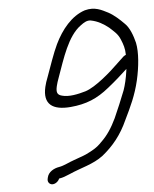

<svg xmlns="http://www.w3.org/2000/svg" viewBox="-53 -784 664 830"><g transform="rotate(-5 279.0 -368.5)"><path d="M505.9 -528C501.4 -526 497.6 -523.7 494.3 -521L463.6 -492C432 -460.9 363.1 -399.9 318.1 -386C285.6 -376.5 245.4 -367.6 215.8 -376C194.7 -381.1 190.7 -392.7 196.7 -419C199.2 -429.7 203 -442 208.3 -456C236.9 -535.3 264.9 -630.3 323.1 -672C337 -682.5 351 -691.4 367.1 -689C398.4 -683.1 422.5 -668.2 444.3 -651C463.7 -632.6 479.8 -621.5 490.4 -595C499.5 -573.1 505.4 -555.9 505.9 -528ZM141.5 2C154.3 2 167.7 -9 171.6 -20C191.9 -23.5 197.1 -26.7 218.1 -35C270.3 -58.4 323.6 -68.4 367.5 -102C414.4 -140 451 -184.5 479.3 -248C505.4 -301.3 528.9 -350.6 543.6 -414C556.8 -471.3 562.8 -534 554 -576C546.4 -606.8 533.4 -643.6 512.1 -663C493.7 -681.6 470.7 -702.9 446.3 -716C418.4 -730 390.2 -746.9 345.7 -735C287.4 -716.1 242.8 -660.9 213.5 -600C196 -564.1 174.9 -501.1 160.9 -463C154.5 -447 149.9 -432.7 147 -420C129.9 -345.9 169.7 -317.2 248.8 -324C316.8 -330.1 364.4 -349.6 417.7 -393C452.9 -421 477.3 -443.5 502.8 -467C502.7 -463.7 502.3 -460.3 501.5 -457C499.5 -442.3 496.8 -428 493.6 -414C490.3 -400 486.8 -387.3 482.8 -376C466.3 -334.5 452.3 -299.9 433.8 -259C414.6 -219 394.6 -187.7 366.2 -161C344.8 -137.9 323.7 -127.3 296.3 -114C277.8 -105.7 263.4 -102.2 242.7 -94C221.2 -87 197.6 -73.4 176.2 -70C153.1 -66.3 129.2 -52.6 123.9 -30L122.3 -23C119.3 -9.8 128.3 2 141.5 2Z"/></g></svg>

Font: HoneyBee
Style: BookIt
Weight: 300
Foundry: Cannot Into Space Fonts
Version: Version 0.89